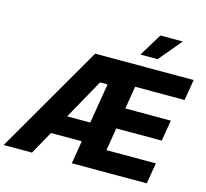

<svg xmlns="http://www.w3.org/2000/svg" viewBox="-151 -1099 1341 1248"><g transform="rotate(15 519.5 -475.5)"><path d="M-22.5 0 398.4 -727.5H1061L1037.6 -586.9H705.1L679.7 -434.1H985.8L962.9 -293.5H656.7L631.3 -140.6H963.9L940.4 0H436L527.8 -555.2H477.5L168 0ZM176.3 -154.8 198.2 -286.6H582.5L561 -154.8ZM684.1 -797.9 777.3 -951.2H928.2L799.3 -797.9Z"/></g></svg>

Font: Inter ExtraBold
Style: Italic
Weight: 800
Italic angle: -9.3988°
Designer: Rasmus Andersson
Foundry: rsms
Version: Version 4.001;git-66647c0bb